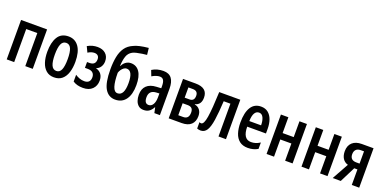

<svg xmlns="http://www.w3.org/2000/svg" viewBox="-9 -1617 4980 2478"><g transform="rotate(20 2481.5 -378.0)"><path d="M418.5 -541.5V0H315.9V-454.1H163.6V0H61V-541.5Z M904.8 -272Q904.8 -191.4 884.8 -127.7Q864.7 -64 822 -27.1Q779.3 9.8 710.9 9.8Q646 9.8 603.3 -26.9Q560.5 -63.5 539.8 -127Q519 -190.4 519 -272Q519 -399.9 565.2 -475.8Q611.3 -551.8 712.4 -551.8Q802.2 -551.8 853.5 -480Q904.8 -408.2 904.8 -272ZM623 -271Q623 -175.8 644.3 -127Q665.5 -78.1 712.4 -78.1Q758.3 -78.1 779.1 -126.2Q799.8 -174.3 799.8 -272Q799.8 -367.2 779.1 -415.3Q758.3 -463.4 711.9 -463.4Q665 -463.4 644 -415.5Q623 -367.7 623 -271Z M1109.9 -551.8Q1180.7 -551.8 1222.2 -513.9Q1263.7 -476.1 1263.7 -410.6Q1263.7 -367.2 1242.4 -334.2Q1221.2 -301.3 1186.5 -289.6V-285.2Q1231.9 -273.9 1257.3 -239.3Q1282.7 -204.6 1282.7 -152.3Q1282.7 -80.6 1237.3 -35.4Q1191.9 9.8 1109.9 9.8Q1067.4 9.8 1034.2 1.2Q1001 -7.3 970.7 -26.9V-119.6Q998 -101.1 1029.5 -89.4Q1061 -77.6 1095.7 -77.6Q1179.2 -77.6 1179.2 -160.2Q1179.2 -197.3 1156.5 -220Q1133.8 -242.7 1084.5 -242.7H1046.9V-322.3H1080.6Q1163.1 -322.3 1163.1 -400.9Q1163.1 -433.1 1145.8 -449.7Q1128.4 -466.3 1097.7 -466.3Q1055.2 -466.3 1009.8 -437.5L973.1 -514.6Q1008.8 -534.7 1041.7 -543.2Q1074.7 -551.8 1109.9 -551.8Z M1361.8 -338.4Q1361.8 -433.6 1376.5 -509Q1391.1 -584.5 1428.5 -638.2Q1465.8 -691.9 1534.2 -720.7Q1564.5 -736.3 1614.3 -747.8Q1664.1 -759.3 1733.4 -766.1L1743.7 -673.8Q1716.3 -671.4 1678.2 -665.8Q1640.1 -660.2 1605.5 -652.1Q1570.8 -644 1552.7 -633.8Q1503.4 -606.9 1485.6 -554.2Q1467.8 -501.5 1463.9 -422.9H1469.7Q1485.4 -458.5 1516.8 -480.7Q1548.3 -502.9 1586.4 -502.9Q1663.1 -502.9 1705.3 -440.2Q1747.6 -377.4 1747.6 -259.3Q1747.6 -131.8 1696.5 -61Q1645.5 9.8 1551.3 9.8Q1460 9.8 1410.9 -72Q1361.8 -153.8 1361.8 -338.4ZM1553.2 -77.6Q1643.6 -77.6 1643.6 -249.5Q1643.6 -418 1558.1 -418Q1537.6 -418 1519 -404.3Q1500.5 -390.6 1486.6 -370.1Q1472.7 -349.6 1466.3 -327.6Q1466.8 -207 1487.5 -142.3Q1508.3 -77.6 1553.2 -77.6Z M2014.6 -551.8Q2091.8 -551.8 2128.4 -503.4Q2165 -455.1 2165 -361.8V0H2088.9L2072.8 -74.7H2070.3Q2048.3 -33.2 2018.3 -11.7Q1988.3 9.8 1942.4 9.8Q1898.9 9.8 1871.6 -13.4Q1844.2 -36.6 1831.5 -74Q1818.8 -111.3 1818.8 -154.3Q1818.8 -236.8 1865.5 -280.8Q1912.1 -324.7 1998 -328.6L2062.5 -332V-361.3Q2062.5 -416 2046.6 -441.9Q2030.8 -467.8 1995.6 -467.8Q1949.2 -467.8 1889.2 -432.6L1859.4 -509.3Q1927.2 -551.8 2014.6 -551.8ZM2063 -260.7 2020 -258.3Q1922.9 -252.4 1922.9 -158.2Q1922.9 -72.8 1981.4 -72.8Q2018.6 -72.8 2040.8 -109.1Q2063 -145.5 2063 -208.5Z M2623 -406.2Q2623 -307.1 2540.5 -287.1V-283.2Q2585.4 -275.9 2611.1 -242.4Q2636.7 -209 2636.7 -158.2Q2636.7 -82 2592.8 -41Q2548.8 0 2463.4 0H2285.6V-541.5H2458Q2623 -541.5 2623 -406.2ZM2520 -394Q2520 -461.9 2448.7 -461.9H2388.2V-321.3H2454.6Q2520 -321.3 2520 -394ZM2532.7 -168Q2532.7 -209 2513.7 -226.8Q2494.6 -244.6 2457 -244.6H2388.2V-80.1H2455.6Q2532.7 -80.1 2532.7 -168Z M3072.3 0H2969.7V-450.2H2877.4Q2868.7 -289.6 2853.5 -188.5Q2838.4 -87.4 2808.3 -40Q2778.3 7.3 2724.6 7.3Q2699.2 7.3 2675.8 -2V-89.4Q2685.1 -83 2700.7 -83Q2738.3 -83 2756.1 -195.3Q2773.9 -307.6 2782.7 -541.5H3072.3Z M3356.9 -550.8Q3415 -550.8 3453.9 -519.5Q3492.7 -488.3 3512.5 -433.8Q3532.2 -379.4 3532.2 -308.6V-245.6H3274.4Q3275.9 -75.2 3387.2 -75.2Q3418.5 -75.2 3448 -84Q3477.5 -92.8 3510.3 -113.8V-25.9Q3450.7 9.8 3374 9.8Q3302.7 9.8 3258.3 -25.1Q3213.9 -60.1 3193.6 -122.6Q3173.3 -185.1 3173.3 -267.6Q3173.3 -403.8 3219.5 -477.3Q3265.6 -550.8 3356.9 -550.8ZM3358.4 -468.8Q3320.8 -468.8 3299.3 -433.6Q3277.8 -398.4 3275.4 -322.8H3437Q3437 -385.7 3417.5 -427.2Q3397.9 -468.8 3358.4 -468.8Z M3732.4 -541.5V-324.2H3884.8V-541.5H3987.3V0H3884.8V-236.3H3732.4V0H3629.9V-541.5Z M4211.9 -541.5V-324.2H4364.3V-541.5H4466.8V0H4364.3V-236.3H4211.9V0H4109.4V-541.5Z M4648.9 0H4538.1L4664.1 -227.1Q4615.7 -240.7 4590.8 -280.5Q4565.9 -320.3 4565.9 -379.4Q4565.9 -457 4612.3 -499.3Q4658.7 -541.5 4741.2 -541.5H4902.3V0H4800.3V-213.4H4756.3ZM4669.4 -376.5Q4669.4 -293.5 4755.9 -293.5H4800.3V-461.9H4756.8Q4713.9 -461.9 4691.7 -439.5Q4669.4 -417 4669.4 -376.5Z"/></g></svg>

Font: Open Sans Condensed SemiBold
Style: Regular
Weight: 600
Width: 3
Designer: Monotype Design Team
Foundry: Monotype Imaging Inc.
Version: Version 3.000; ttfautohint (v1.8.4)